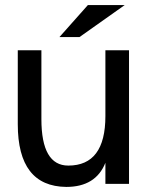

<svg xmlns="http://www.w3.org/2000/svg" viewBox="-20 -721 578 756"><path d="M214 -575H293L471 -701H326ZM143 -523H50V-232Q50 13 241 15Q357 15 395 -80V3H488V-523H395V-264Q395 -69 249 -69Q143 -69 143 -252Z"/></svg>

Font: Sawarabi Gothic
Style: Regular
Weight: 400
Designer: mshio (mshio@users.sourceforge.jp)
Version: Version 20141215